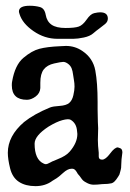

<svg xmlns="http://www.w3.org/2000/svg" viewBox="-20 -633 447 658"><path d="M204.1 -500H176.8Q132.8 -500 94.7 -526.4Q56.6 -552.7 46.9 -585Q44.9 -590.8 44.9 -593.8Q44.9 -613.3 82 -613.3Q100.6 -613.3 116.7 -608.9Q132.8 -604.5 136.7 -582Q140.6 -559.6 156.7 -548.3Q172.9 -537.1 204.6 -537.1Q236.3 -537.1 250 -542Q263.7 -546.9 276.9 -565.9Q290 -585 302.7 -587.9Q315.4 -590.8 323.2 -590.8Q349.6 -590.8 349.6 -569.3Q349.6 -558.6 340.3 -550.8Q331.1 -543 320.8 -535.6Q310.5 -528.3 299.3 -518.6Q288.1 -508.8 267.1 -504.4Q246.1 -500 231.4 -500ZM349.6 -2.9 330.1 -2Q312.5 0 301.3 0Q290 0 279.3 -5.4Q268.6 -10.7 264.6 -14.6Q260.7 -18.6 256.8 -24.4Q252.9 -30.3 249.5 -33.7Q246.1 -37.1 243.2 -43Q236.3 -54.7 228.5 -54.7H224.6Q211.9 -54.7 195.8 -40Q179.7 -25.4 173.8 -22Q168 -18.6 160.2 -13.7Q135.7 4.9 101.6 4.9Q67.4 4.9 44.9 -9.8Q22.5 -24.4 14.6 -56.2Q6.8 -87.9 6.8 -109.4Q6.8 -167 62.5 -214.8Q96.7 -242.2 151.4 -264.6Q161.1 -268.6 184.1 -270Q207 -271.5 217.3 -280.3Q227.5 -289.1 231.4 -306.6Q235.4 -324.2 235.4 -335.9Q235.4 -347.7 233.4 -358.4Q231.4 -369.1 230.5 -377Q229.5 -384.8 228.5 -388.7Q227.5 -392.6 225.6 -398.4Q221.7 -408.2 212.9 -414.6Q204.1 -420.9 196.8 -420.9Q189.5 -420.9 165.5 -415.5Q141.6 -410.2 129.9 -395Q118.2 -379.9 118.2 -349.6V-331.1Q117.2 -313.5 102.1 -302.2Q86.9 -291 72.3 -291Q20.5 -291 20.5 -340.8Q20.5 -349.6 21.5 -353.5Q31.2 -410.2 60.1 -434.6Q88.9 -459 115.2 -465.8Q141.6 -472.7 185.5 -474.6L206.1 -475.6Q237.3 -475.6 262.7 -458Q298.8 -433.6 306.6 -391.6Q314.5 -349.6 314.5 -283.2V-257.8L315.4 -214.8L316.4 -193.4L315.4 -153.3Q315.4 -134.8 318.4 -109.4V-96.7Q318.4 -85.9 330.1 -85.9Q341.8 -85.9 357.4 -106.9Q373 -127.9 383.8 -127.9Q384.8 -127.9 392.1 -125Q399.4 -122.1 399.4 -110.4L396.5 -86.9L395.5 -67.4Q395.5 -56.6 394 -52.2Q392.6 -47.9 391.6 -43Q390.6 -38.1 389.2 -34.7Q387.7 -31.2 384.8 -27.3Q372.1 -6.8 362.3 -4.9Q352.5 -2.9 349.6 -2.9ZM245.1 -173.8 244.1 -183.6Q242.2 -210.9 221.7 -222.7Q213.9 -226.6 193.8 -221.2Q173.8 -215.8 146.5 -199.2Q98.6 -168 98.6 -140.6Q98.6 -85.9 129.9 -72.3Q133.8 -70.3 137.7 -70.3Q141.6 -70.3 151.4 -75.7Q161.1 -81.1 165 -82L178.7 -87.9Q206.1 -98.6 218.8 -113.3Q245.1 -143.6 245.1 -173.8Z"/></svg>

Font: Essays1743
Style: Medium
Weight: 500
Designer: Based on the typeface in a 1743 English translation of the essays of Montaigne.  PostScript/TrueType font designed by Jo
Version: Version 002.100